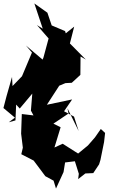

<svg xmlns="http://www.w3.org/2000/svg" viewBox="-84 -981 745 1118"><path d="M309 -350 374 -218 347 -302 289 -333 336 -402 189 -371 261 -482 297 -497 334 -499 384 -545 385 -652 416 -634 323 -728 348 -826 299 -787 295 -800 217 -833 192 -907 116 -961 165 -814 131 -835 199 -757 169 -646 164 -634 67 -716 102 -675 44 -537 -11 -480 -14 -533 -46 -421 -64 -352 3 -296 -33 -269 6 -280 10 -372 31 -349 104 -436 96 -337 111 -309 43 -317 39 -203 49 -121 40 -83 112 -46 180 45 228 71 242 117 286 21 295 -35 352 -42 375 31 371 62 413 29 459 27 493 -24 501 -50 522 -154 528 -207 503 -230 469 -181 428 -134 371 -87 355 -97 281 -144 233 -122 269 -240 227 -261 315 -320Z"/></svg>

Font: Hussar Lance
Style: Regular
Weight: 700
Foundry: Cannot Into Space Fonts, PlusOne Fonts
Version: Version 2.27